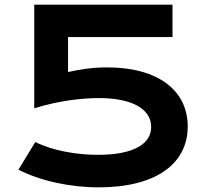

<svg xmlns="http://www.w3.org/2000/svg" viewBox="-20 -783 875 813"><path d="M58.1 -64.5C150.4 -17.6 273.4 10.3 398.4 10.3C640.6 10.3 774.9 -89.8 774.9 -247.6C774.9 -399.9 649.4 -497.6 434.1 -497.6C368.7 -497.6 316.9 -488.8 268.1 -478V-626H710.4V-763.2H125V-324.2C229 -357.4 331.5 -367.7 397.9 -367.7C546.4 -367.7 620.1 -317.4 620.1 -245.6C620.1 -175.8 550.3 -127.4 394 -127.4C305.7 -127.4 204.1 -144.5 129.4 -181.6Z"/></svg>

Font: Krona One
Style: Regular
Weight: 400
Designer: Yvonne Schüttler
Foundry: Yvonne Schüttler
Version: Version 1.002